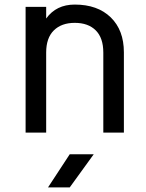

<svg xmlns="http://www.w3.org/2000/svg" viewBox="-20 -580 640 840"><path d="M92 0V-550H182V-499Q226 -560 307 -560Q407 -560 464.5 -504Q522 -448 522 -351V0H432V-350Q432 -414 399 -447Q366 -480 307 -480Q249 -480 215.5 -447Q182 -414 182 -350V0ZM190 240 285 95H390L285 240Z"/></svg>

Font: Tiny
Style: Regular
Weight: 400
Designer: Philipp Nurullin, Konstantin Bulenkov
Foundry: JetBrains
Version: Version 2.251; ttfautohint (v1.8.4.7-5d5b)